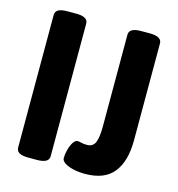

<svg xmlns="http://www.w3.org/2000/svg" viewBox="-106 -795 829 895"><g transform="rotate(15 308.5 -347.5)"><path d="M110 3Q79 3 65.5 -5.5Q52 -14 52 -30V-670Q52 -686 65.5 -694.5Q79 -703 110 -703H152Q209 -703 209 -670V-30Q209 3 152 3ZM384 8Q356 8 330 2.5Q304 -3 287 -13.5Q270 -24 270 -38Q270 -56 275.5 -77.5Q281 -99 290.5 -114.5Q300 -130 312 -131Q320 -131 330 -128Q340 -125 359 -125Q387 -125 397.5 -149.5Q408 -174 408 -227V-670Q408 -703 465 -703H507Q565 -703 565 -670V-202Q565 -101 521.5 -46.5Q478 8 384 8Z"/></g></svg>

Font: Asap Condensed VF Beta
Style: Regular
Weight: 400
Designer: Pablo Cosgaya
Foundry: Omnibus-Type
Version: Version 1.008